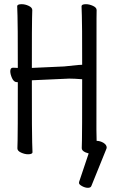

<svg xmlns="http://www.w3.org/2000/svg" viewBox="-20 -725 540 916"><path d="M441 -53Q457 -53 473 -44Q489 -34 489 -21Q489 -18 488 -16L416 162Q413 171 399.5 171Q386 171 371.5 163Q357 155 357 148.5Q357 142 358 141L403 7Q396 5 388 2Q370 -6 370 -18Q370 -30 371 -56Q372 -82 372 -347Q334 -350 310 -350L132 -342Q132 -74 133.5 -45Q135 -16 135 1Q135 11 114 11Q98 11 80.5 3Q63 -5 63 -17Q63 -29 64 -55Q65 -81 65 -332H66Q66 -333 61 -333Q46 -333 37.5 -352Q29 -371 29 -385Q29 -402 42 -402L65 -401Q65 -621 63.5 -649.5Q62 -678 62 -695Q62 -705 83 -705Q100 -705 117 -697Q134 -689 134 -677Q134 -665 133 -639.5Q132 -614 132 -401L286 -408L354 -415L372 -416Q372 -621 370.5 -649.5Q369 -678 369 -695Q369 -705 390 -705Q406 -705 423.5 -697Q441 -689 441 -677Q441 -665 440.5 -639.5Q440 -614 440 -106Q440 -79 441 -53Z"/></svg>

Font: Moon Stars Kai HW
Style: Regular
Weight: 400
Designer: GuiWonder
Version: Version 1.101